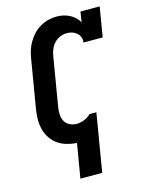

<svg xmlns="http://www.w3.org/2000/svg" viewBox="-138 -829 876 1130"><g transform="rotate(-15 300.0 -264.0)"><path d="M208 215 243 7Q212 5 182.5 -3.5Q153 -12 129 -28.5Q105 -45 88.5 -69.5Q72 -94 64 -122.5Q56 -151 56 -182.5Q56 -214 61 -245L110 -538Q114 -564 121.5 -589Q129 -614 142.5 -637.5Q156 -661 175 -681.5Q194 -702 218 -716Q242 -730 267.5 -736.5Q293 -743 319 -743Q340 -743 360 -738.5Q380 -734 397.5 -725Q415 -716 429.5 -702.5Q444 -689 453 -672L463 -735H580L550 -554H433Q436 -571 430 -586.5Q424 -602 412 -612.5Q400 -623 384.5 -628Q369 -633 352 -633Q331 -633 310 -624Q289 -615 274 -598.5Q259 -582 251 -561.5Q243 -541 240 -520L191 -227Q187 -204 188 -181.5Q189 -159 199 -140.5Q209 -122 228.5 -112Q248 -102 271 -102Q293 -102 315.5 -110.5Q338 -119 355 -135L358 -138H400L341 215Z"/></g></svg>

Font: Iosevka Etoile Extrabold
Style: Italic
Weight: 800
Italic angle: -9°
Designer: Belleve Invis
Foundry: Belleve Invis
Version: Version 22.1.2; ttfautohint (v1.8.4)